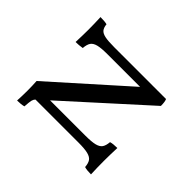

<svg xmlns="http://www.w3.org/2000/svg" viewBox="-103 -711 926 926"><g transform="rotate(-45 360.5 -247.5)"><path d="M645 -502Q645 -472 641 -457Q620 -455 609 -446Q598 -437 593.5 -415.5Q589 -394 589 -352V1Q576 7 548 7L189 -390V-150Q189 -107 194.5 -85Q200 -63 213 -54Q226 -45 251 -43Q256 -27 256 2Q202 0 167 0Q120 0 76 2Q76 -27 81 -43Q106 -45 118.5 -54Q131 -63 136.5 -85Q142 -107 142 -150V-442L141 -443Q134 -450 123 -452.5Q112 -455 81 -457Q76 -475 76 -502Q112 -500 146 -500Q177 -500 209 -502L542 -129V-352Q542 -394 536.5 -415.5Q531 -437 518 -446Q505 -455 479 -457Q475 -480 475 -502Q525 -500 561 -500Q599 -500 645 -502Z"/></g></svg>

Font: Vollkorn SC
Style: Regular
Weight: 400
Designer: Friedrich Althausen
Foundry: Friedrich Althausen
Version: Version 4.015